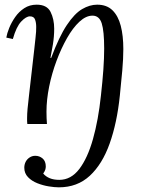

<svg xmlns="http://www.w3.org/2000/svg" viewBox="-20 -531 616 822"><path d="M232 271Q214 271 189 267Q164 263 140 253.5Q116 244 100 227.5Q84 211 84 187Q84 173 90 161.5Q96 150 107 143Q118 136 131 136Q149 136 162.5 147.5Q176 159 176 182Q176 188 174 195Q172 202 165 212Q176 225 193 232Q210 239 234 239Q284 239 319.5 192.5Q355 146 378 64.5Q401 -17 412 -121Q419 -183 422.5 -233Q426 -283 426 -323Q426 -398 415.5 -431Q405 -464 376 -464Q348 -464 320 -438Q292 -412 267 -368Q242 -324 222 -270.5Q202 -217 190.5 -160.5Q179 -104 179 -53Q179 -38 179.5 -25.5Q180 -13 181 0H97Q96 -7 96 -12.5Q96 -18 96 -26Q96 -43 98 -65.5Q100 -88 104.5 -125.5Q109 -163 116 -226Q123 -285 126.5 -318Q130 -351 132 -368.5Q134 -386 134.5 -395.5Q135 -405 135 -416Q135 -434 130 -447.5Q125 -461 108 -461Q92 -461 71 -439Q50 -417 35 -364L7 -370Q10 -388 19.5 -411.5Q29 -435 45 -458Q61 -481 84 -496Q107 -511 137 -511Q181 -511 196.5 -480Q212 -449 212 -408Q212 -375 206.5 -341Q201 -307 196 -283H199Q233 -374 266 -423.5Q299 -473 331.5 -492Q364 -511 396 -511Q437 -511 461.5 -487Q486 -463 497 -420.5Q508 -378 508 -321Q508 -280 503.5 -229Q499 -178 493 -121Q481 -5 449.5 83.5Q418 172 364.5 221.5Q311 271 232 271Z"/></svg>

Font: Lora
Style: Italic
Weight: 400
Italic angle: -3°
Designer: Olga Karpushina, Alexei Vanyashin (Cyrillic)
Foundry: Cyreal
Version: Version 3.008